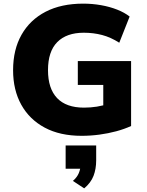

<svg xmlns="http://www.w3.org/2000/svg" viewBox="-20 -736 808 1056"><path d="M429 11Q310 11 226 -34Q142 -79 97 -160Q52 -241 52 -350Q52 -463 98.5 -545Q145 -627 231 -671.5Q317 -716 438 -716Q488 -716 536 -707.5Q584 -699 624.5 -683Q665 -667 693 -645L636 -501Q589 -531 541.5 -543.5Q494 -556 441 -556Q346 -556 295 -504.5Q244 -453 244 -350Q244 -249 294 -196.5Q344 -144 442 -144Q478 -144 513 -149.5Q548 -155 582 -167L548 -97V-269H408V-400H701V-43Q664 -26 619.5 -14Q575 -2 526.5 4.5Q478 11 429 11ZM443 300 381 259Q404 239 413.5 216Q423 193 423 171L458 192H341V64H509V146Q509 193 494.5 231Q480 269 443 300Z"/></svg>

Font: Nunito Sans 10pt Black
Style: Regular
Weight: 900
Designer: Vernon Adams
Foundry: Vernon Adams
Version: Version 3.101;gftools[0.9.27]